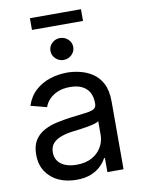

<svg xmlns="http://www.w3.org/2000/svg" viewBox="-95 -923 741 1000"><g transform="rotate(-10 276.0 -423.5)"><path d="M227.5 11.7Q175.8 11.7 134 -7.3Q92.3 -26.4 67.6 -63.5Q43 -100.6 43 -153.8Q43 -200.2 61.3 -229Q79.6 -257.8 110.1 -274.7Q140.6 -291.5 178 -299.8Q215.3 -308.1 253.4 -313Q302.7 -319.3 332.8 -322.8Q362.8 -326.2 377.2 -334.2Q391.6 -342.3 391.6 -362.3V-365.7Q391.6 -398.4 378.7 -421.9Q365.7 -445.3 340.3 -457.8Q314.9 -470.2 277.3 -470.2Q238.8 -470.2 211.2 -458.3Q183.6 -446.3 166.3 -427.5Q148.9 -408.7 142.1 -387.7L57.6 -409.7Q74.2 -459 107.9 -489Q141.6 -519 185.3 -533Q229 -546.9 275.4 -546.9Q306.6 -546.9 341.8 -538.8Q377 -530.8 408 -510.7Q439 -490.7 458.5 -453.9Q478 -417 478 -358.9V0H392.6V-74.2H387.7Q378.4 -55.2 358.4 -35.2Q338.4 -15.1 306.2 -1.7Q273.9 11.7 227.5 11.7ZM241.7 -65.4Q291 -65.4 324.2 -84.2Q357.4 -103 374.5 -133.3Q391.6 -163.6 391.6 -196.8V-270Q386.2 -264.2 369.4 -259.3Q352.5 -254.4 330.3 -250.5Q308.1 -246.6 286.4 -243.9Q264.6 -241.2 249.5 -239.3Q218.3 -235.4 190.9 -225.8Q163.6 -216.3 147 -198.2Q130.4 -180.2 130.4 -149.4Q130.4 -122.1 144.8 -103.3Q159.2 -84.5 184.1 -75Q209 -65.4 241.7 -65.4ZM270 -614.7Q245.6 -614.7 227.8 -631.8Q210 -648.9 210 -672.9Q210 -696.8 227.8 -713.6Q245.6 -730.5 270 -730.5Q294.9 -730.5 312.7 -713.6Q330.6 -696.8 330.6 -672.9Q330.6 -648.9 312.7 -631.8Q294.9 -614.7 270 -614.7ZM404.3 -859.4V-797.4H134.3V-859.4Z"/></g></svg>

Font: Inter 18pt
Style: Regular
Weight: 400
Designer: Rasmus Andersson
Foundry: rsms
Version: Version 4.001;git-66647c0bb